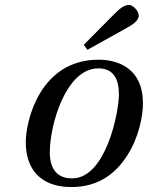

<svg xmlns="http://www.w3.org/2000/svg" viewBox="-20 -743 597 775"><path d="M318 -562 333 -542 484 -626C514 -642 540 -659 540 -680C540 -700 516 -723 501 -723C484 -723 467 -713 437 -682ZM84 -169C84 -62 142 12 268 12C377 12 447 -42 494 -116C540 -188 557 -273 557 -327C557 -465 459 -502 378 -502C141 -502 84 -255 84 -169ZM181 -129C181 -237 245 -467 377 -467C438 -467 460 -424 460 -362C460 -291 408 -23 271 -23C213 -23 181 -58 181 -129Z"/></svg>

Font: Heuristica
Style: Italic
Weight: 400
Italic angle: -13°
Version: Version 1.0.1